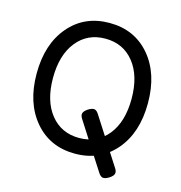

<svg xmlns="http://www.w3.org/2000/svg" viewBox="-101 -681 802 853"><g transform="rotate(15 300.0 -254.0)"><path d="M291.5 -146.5 355.5 -46.4 368.2 -26.4 427.7 65.9Q437 80.1 447.5 81.8Q458 83.5 475.6 72.8Q492.7 62 495.6 51Q498.5 40 489.3 26.4L353 -186Q343.8 -200.7 333.3 -202.4Q322.8 -204.1 305.2 -193.4Q288.1 -182.1 285.2 -171.4Q282.2 -160.6 291.5 -146.5ZM43.9 -289.6Q43.9 -154.3 114.3 -71.8Q184.6 10.7 299.8 10.7Q415 10.7 485.4 -71.8Q555.7 -154.3 555.7 -289.6Q555.7 -425.3 485.4 -507.8Q415 -590.3 299.8 -590.3Q184.6 -590.3 114.3 -507.8Q43.9 -425.3 43.9 -289.6ZM431.4 -456.5Q480.5 -395 480.5 -289.6Q480.5 -184.1 431.4 -122.8Q382.3 -61.5 299.8 -61.5Q217.3 -61.5 168.2 -122.8Q119.1 -184.1 119.1 -289.6Q119.1 -395 168.2 -456.5Q217.3 -518.1 299.8 -518.1Q382.3 -518.1 431.4 -456.5Z"/></g></svg>

Font: Courier Prime Code
Style: Regular
Weight: 400
Designer: Alan Dague-Greene
Foundry: Quote-Unquote Apps
Version: Version 3.18